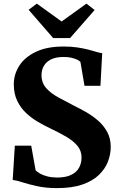

<svg xmlns="http://www.w3.org/2000/svg" viewBox="-20 -1004 642 1036"><path d="M288 11Q228 11 180.2 0.5Q132.5 -10 99.2 -20.8Q66 -31.5 48.5 -33L60 -218H148.5L172 -85.5Q180 -76.5 195.8 -67.5Q211.5 -58.5 234.5 -52.5Q257.5 -46.5 287 -46Q334 -46 363.2 -60Q392.5 -74 406.2 -98.5Q420 -123 420 -154Q420 -190.5 397.8 -217.2Q375.5 -244 336.5 -266.8Q297.5 -289.5 246.5 -313.5Q217 -327.5 183.8 -347Q150.5 -366.5 121 -394Q91.5 -421.5 73 -459.8Q54.5 -498 54.5 -549.5Q54.5 -603 84.2 -649.5Q114 -696 173.8 -724.5Q233.5 -753 323 -753Q365.5 -753 399.2 -747.8Q433 -742.5 458.5 -735.8Q484 -729 502.2 -723.5Q520.5 -718 531.5 -717L522 -541H436L414 -669.5Q409.5 -675.5 396.8 -681.8Q384 -688 365 -692.5Q346 -697 322 -696.5Q281 -696.5 255 -683.2Q229 -670 216.5 -648.2Q204 -626.5 204 -599Q204 -557.5 228.8 -529.2Q253.5 -501 294.2 -478.8Q335 -456.5 381.5 -432.5Q412.5 -417.5 446.8 -397.8Q481 -378 510.8 -351.8Q540.5 -325.5 559 -291Q577.5 -256.5 577.5 -211Q577.5 -171.5 562.5 -132.2Q547.5 -93 514 -60.5Q480.5 -28 425 -8.5Q369.5 11 288 11ZM267 -798.5 134.5 -951 178.5 -984.5 312.5 -888 446.5 -984.5 490.5 -950 358 -798.5Z"/></svg>

Font: Merriweather 48pt ExtraBold
Style: Regular
Weight: 800
Version: Version 2.100